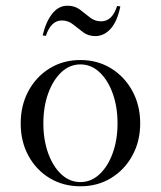

<svg xmlns="http://www.w3.org/2000/svg" viewBox="-20 -635 558 666"><path d="M258.8 11.2Q199.7 11.2 152.8 -16.8Q106 -44.9 78.9 -94.2Q51.8 -143.6 51.8 -207Q51.8 -269.5 78.6 -319.3Q105.5 -369.1 152.3 -397.9Q199.2 -426.8 258.8 -426.8Q318.4 -426.8 365.2 -397.9Q412.1 -369.1 439.2 -319.3Q466.3 -269.5 466.3 -207Q466.3 -145 439.2 -95.5Q412.1 -45.9 365.2 -17.3Q318.4 11.2 258.8 11.2ZM258.8 -3.4Q296.4 -3.4 325.4 -30.8Q354.5 -58.1 371.1 -104.2Q387.7 -150.4 387.7 -207Q387.7 -264.2 371.1 -310.5Q354.5 -356.9 325.4 -384.3Q296.4 -411.6 258.8 -411.6Q221.7 -411.6 192.6 -384.3Q163.6 -356.9 147 -310.5Q130.4 -264.2 130.4 -207Q130.4 -149.9 147 -103.8Q163.6 -57.6 192.6 -30.5Q221.7 -3.4 258.8 -3.4ZM310.5 -509.8Q286.1 -509.8 268.1 -523.4Q250 -537.1 233.2 -550.5Q216.3 -564 194.8 -564Q156.7 -564 139.2 -510.7L127.9 -512.2Q139.2 -559.6 161.1 -587.4Q183.1 -615.2 213.9 -615.2Q239.3 -615.2 257.1 -601.8Q274.9 -588.4 291.7 -574.7Q308.6 -561 330.6 -561Q369.6 -561 386.2 -614.3L397.5 -612.8Q386.7 -560.5 363.8 -535.2Q340.8 -509.8 310.5 -509.8Z"/></svg>

Font: Bacasime Antique
Style: Regular
Weight: 400
Designer: The DocRepair Project, Claus Eggers Sørensen
Foundry: Google
Version: Version 2.000